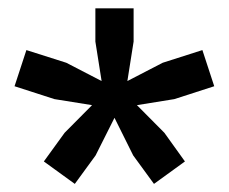

<svg xmlns="http://www.w3.org/2000/svg" viewBox="-20 -828 550 462"><path d="M309.5 -575 375.5 -508.5 425 -439.5 350.5 -385.5 300.5 -454 255.5 -544.5 210 -454 160 -385.5 85.5 -439.5 135.5 -508.5 201.5 -575 111 -589.5 15 -620.5 43.5 -707.5 139.5 -677 224.5 -633 209.5 -728V-808H301.5V-728L286.5 -633L371.5 -677L467 -707.5L495.5 -620.5L399.5 -589.5Z"/></svg>

Font: Encode Sans Exp SmBold
Style: Regular
Weight: 600
Width: 7
Designer: Multiple Designers
Foundry: Impallari Type
Version: Version 3.002; ttfautohint (v1.8.3) -l 8 -r 50 -G 200 -x 14 